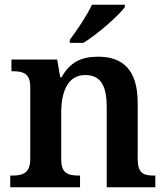

<svg xmlns="http://www.w3.org/2000/svg" viewBox="-20 -786 699 806"><path d="M273 -619V-606H330C389 -642 479 -721 504 -756V-766H366C345 -721 302 -657 273 -619ZM23 0H316V-49H311C267 -49 237 -58 237 -115V-313C237 -397 262 -471 338 -471C406 -471 428 -421 428 -335V0H632V-49H627C582 -49 558 -58 558 -120V-354C558 -490 498 -548 392 -548C320 -548 273 -524 238 -461H233L220 -536H28V-487H33C77 -487 107 -478 107 -421V-119C107 -58 75 -49 30 -49H23Z"/></svg>

Font: Noto Serif Devanagari SemiBold
Style: Regular
Weight: 600
Designer: Universal Thirst, Indian Type Foundry and the Monotype Design Team
Foundry: Monotype Imaging Inc.
Version: Version 2.004